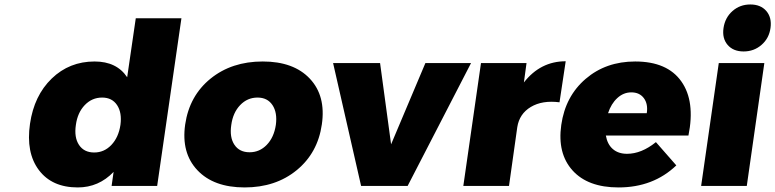

<svg xmlns="http://www.w3.org/2000/svg" viewBox="-20 -823 3432 850"><path d="M112.8 -274.9Q130.9 -399.9 209 -475.3Q287.1 -550.8 398.9 -550.8Q496.6 -550.8 543 -481L581.1 -742.2H783.2L675.8 0H474.1L482.9 -62Q417 6.8 324.2 6.8Q210 6.8 152.1 -70.1Q94.2 -147 112.8 -274.9ZM315.9 -270Q307.6 -214.8 329.8 -181.4Q352.1 -147.9 397 -147.9Q441.4 -147.9 473.1 -181.4Q504.9 -214.8 513.2 -270Q520.5 -324.2 498.3 -357.7Q476.1 -391.1 432.1 -391.1Q387.2 -391.1 355.2 -357.7Q323.2 -324.2 315.9 -270Z M799.8 -272Q818.4 -398.9 912.1 -474.9Q1005.9 -550.8 1143.1 -550.8Q1280.3 -550.8 1351.8 -474.6Q1423.3 -398.4 1404.8 -272Q1386.7 -146 1293.5 -69.6Q1200.2 6.8 1063 6.8Q925.8 6.8 853.8 -69.6Q781.7 -146 799.8 -272ZM1003.9 -270Q995.6 -215.3 1017.8 -182.1Q1040 -148.9 1085 -148.9Q1129.4 -148.9 1161.1 -181.9Q1192.9 -214.8 1201.2 -270Q1208.5 -324.2 1186.3 -357.7Q1164.1 -391.1 1120.1 -391.1Q1075.2 -391.1 1043.2 -357.7Q1011.2 -324.2 1003.9 -270Z M1454.6 -543.9H1662.6L1711.4 -184.1L1863.3 -543.9H2065.4L1784.7 0H1578.6Z M2031.2 0 2109.4 -543.9H2311L2299.3 -458Q2372.6 -551.8 2484.4 -551.8L2457 -370.1Q2380.9 -379.9 2330.1 -349.6Q2279.3 -319.3 2270 -259.8L2233.4 0Z M2464.8 -270Q2482.9 -397 2572.8 -473.9Q2662.6 -550.8 2792 -550.8Q2934.1 -550.8 2996.3 -462.6Q3058.6 -374.5 3027.8 -223.1H2662.1Q2668.9 -184.1 2693.1 -163.1Q2717.3 -142.1 2755.9 -142.1Q2819.8 -142.1 2883.8 -193.8L2974.1 -90.8Q2872.1 6.8 2718.3 6.8Q2582.5 6.8 2514.6 -68.6Q2446.8 -144 2464.8 -270ZM2671.9 -321.8H2843.3Q2849.6 -362.3 2830.6 -388.2Q2811.5 -414.1 2774.9 -414.1Q2740.2 -414.1 2712.9 -388.9Q2685.5 -363.8 2671.9 -321.8Z M3084 0 3162.1 -543.9H3363.8L3286.1 0ZM3201.2 -624.3Q3176.3 -653.3 3183.1 -699.2Q3189.9 -745.1 3222.9 -774.2Q3255.9 -803.2 3301.8 -803.2Q3347.7 -803.2 3372.6 -774.2Q3397.5 -745.1 3391.1 -699.2Q3384.8 -653.3 3351.3 -624.3Q3317.9 -595.2 3272 -595.2Q3226.1 -595.2 3201.2 -624.3Z"/></svg>

Font: Trueno ExtraBold
Style: Italic
Weight: 800
Designer: Julieta Ulanovsky
Foundry: Julieta Ulanovsky
Version: Version 3.001b | FøM Fix